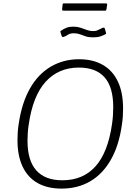

<svg xmlns="http://www.w3.org/2000/svg" viewBox="-20 -1101 799 1131"><path d="M343 10Q260 10 202 -22.5Q144 -55 113.5 -119Q83 -183 83 -275Q83 -298 84.5 -321.5Q86 -345 90 -370Q108 -494 156 -579Q204 -664 278.5 -708Q353 -752 446 -752Q528 -752 586 -718.5Q644 -685 674.5 -620.5Q705 -556 705 -461Q705 -439 703.5 -415.5Q702 -392 698 -366Q681 -244 633 -160Q585 -76 511.5 -33Q438 10 343 10ZM347 -39Q469 -39 542.5 -121Q616 -203 640 -371Q644 -399 645.5 -423.5Q647 -448 647 -470Q647 -588 596 -645.5Q545 -703 445 -703Q325 -703 249 -619.5Q173 -536 149 -366Q145 -341 143.5 -317Q142 -293 142 -272Q142 -155 194 -97Q246 -39 347 -39ZM600 -899Q588 -892 571 -886.5Q554 -881 528 -881Q502 -881 484.5 -887Q467 -893 451 -899Q435 -905 415 -905Q392 -905 379.5 -896Q367 -887 355 -884Q349 -882 347 -883.5Q345 -885 343 -890L337 -909Q336 -913 335.5 -915.5Q335 -918 338 -919Q355 -931 371.5 -937.5Q388 -944 411 -944Q435 -944 453.5 -938Q472 -932 490.5 -925Q509 -918 530 -918Q542 -918 550.5 -921Q559 -924 567 -928.5Q575 -933 584 -937Q591 -939 594 -937.5Q597 -936 598 -930L604 -910Q605 -906 605 -903.5Q605 -901 600 -899ZM611 -1073 607 -1046Q606 -1041 604.5 -1039.5Q603 -1038 596 -1038H354Q349 -1038 347 -1041Q345 -1044 346 -1048L349 -1075Q350 -1078 351 -1079.5Q352 -1081 355 -1081H605Q608 -1081 610 -1078.5Q612 -1076 611 -1073Z"/></svg>

Font: Libre Franklin Thin ExtraLight
Style: Italic
Weight: 250
Italic angle: -8°
Version: Version 3.000